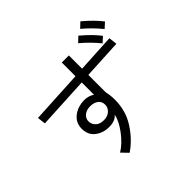

<svg xmlns="http://www.w3.org/2000/svg" viewBox="-221 -1128 1442 1442"><g transform="rotate(-45 500.0 -407.0)"><path d="M325.2 -311.5Q325.2 -282.2 347.7 -259.3Q370.1 -236.3 414.1 -236.3Q454.1 -236.3 478.5 -258.8Q502.9 -281.2 502.9 -311.5Q502.9 -347.7 477.5 -365.7Q452.1 -383.8 414.1 -383.8Q375 -383.8 350.1 -363.3Q325.2 -342.8 325.2 -311.5ZM250 -308.6Q250 -371.1 296.9 -408.7Q343.8 -446.3 414.1 -448.2Q460 -448.2 496.1 -424.8V-554.7L83 -533.2L75.2 -598.6L496.1 -621.1V-766.6H571.3V-626L877.9 -642.6L885.7 -576.2L571.3 -559.6V-374Q581.1 -334 581.1 -286.1Q581.1 -168.9 520.5 -75.7Q460 17.6 377 73.2L327.1 21.5Q386.7 -14.6 438.5 -84Q490.2 -153.3 500 -208Q469.7 -171.9 406.2 -171.9Q341.8 -171.9 295.9 -207.5Q250 -243.2 250 -308.6ZM772.5 -847.7 813.5 -886.7Q898.4 -815.4 943.4 -754.9L901.4 -716.8Q844.7 -787.1 772.5 -847.7ZM685.5 -782.2 726.6 -821.3Q811.5 -750 856.4 -689.5L814.5 -651.4Q757.8 -721.7 685.5 -782.2Z"/></g></svg>

Font: Gothic A1
Style: Regular
Weight: 400
Designer: HanYang I&C Co.,Ltd.
Foundry: HanYang I&C Co.,Ltd.
Version: Version 2.50